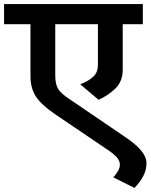

<svg xmlns="http://www.w3.org/2000/svg" viewBox="-41 -682 741 945"><path d="M680 120Q680 152 666 181Q652 210 621 243L517 191Q533 172 541 157.5Q549 143 549 127Q549 110 534 92.5Q519 75 484 52L227 -122Q163 -166 136 -206.5Q109 -247 109 -307V-563H-21V-662H662V-563H563V-339Q563 -281 526 -245.5Q489 -210 444 -191L354 -267Q397 -284 419 -305.5Q441 -327 441 -362V-563H231V-310Q231 -267 245.5 -244Q260 -221 297 -197L582 -3Q680 64 680 120Z"/></svg>

Font: MartelSansBold
Style: Bold
Weight: 700
Designer: Dan Reynolds and Mathieu Réguer
Foundry: Dan Reynolds and Mathieu Réguer
Version: Version 1.002; ttfautohint (v1.1) -l 5 -r 5 -G 72 -x 0 -D la